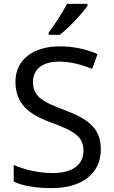

<svg xmlns="http://www.w3.org/2000/svg" viewBox="-20 -964 589 994"><path d="M433 -934V-944H327C304 -899 261 -833 232 -796V-784H290C337 -820 408 -897 433 -934ZM502 -191C502 -303 433 -350 307 -397C191 -440 151 -469 151 -541C151 -603 197 -645 286 -645C348 -645 407 -628 457 -607L485 -684C431 -708 366 -724 288 -724C153 -724 60 -655 60 -542C60 -431 122 -374 244 -330C373 -283 412 -253 412 -183C412 -112 357 -68 251 -68C175 -68 99 -89 51 -110V-24C96 -2 167 10 247 10C403 10 502 -64 502 -191Z"/></svg>

Font: Noto Sans Bengali
Style: Regular
Weight: 400
Designer: Jelle Bosma - Monotype Design Team
Foundry: Monotype Imaging Inc.
Version: Version 2.003